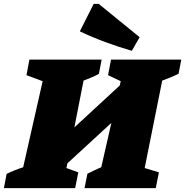

<svg xmlns="http://www.w3.org/2000/svg" viewBox="-63 -966 951 986"><path d="M-43 0 -29 -73Q-9 -83 12.5 -91.5Q34 -100 56 -107L156 -549L73 -580L88 -660H459L445 -587Q428 -577 407 -568.5Q386 -560 366 -552L319 -312L552 -527L557 -549L492 -580L507 -660H868L854 -587Q815 -568 770 -552L680 -103L753 -81L737 0H371L386 -74Q403 -82 421 -91Q439 -100 457 -107L509 -335L283 -127L278 -103L339 -81L323 0ZM614 -705Q546 -725 479 -749.5Q412 -774 347 -805L418 -946H444L654 -775Z"/></svg>

Font: Piazzolla SC Black
Style: Italic
Weight: 900
Italic angle: -11.3°
Designer: Juan Pablo del Peral
Foundry: Huerta Tipografica
Version: Version 1.330